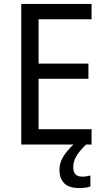

<svg xmlns="http://www.w3.org/2000/svg" viewBox="-20 -734 540 975"><path d="M445 0H88V-714H445V-636H176V-411H429V-334H176V-78H445ZM352 116Q352 163 397 163Q412 163 422 161Q432 159 439 157V213Q427 217 413.5 219Q400 221 382 221Q331 221 306.5 197Q282 173 282 128Q282 87 309.5 49Q337 11 370 -14L417 0Q383 33 367.5 59.5Q352 86 352 116Z"/></svg>

Font: Noto Sans Sinhala SemiCondensed
Style: Regular
Weight: 400
Width: 4
Designer: Jelle Bosma - Monotype Design Team
Foundry: Monotype Imaging Inc.
Version: Version 2.006; ttfautohint (v1.8.4.7-5d5b)